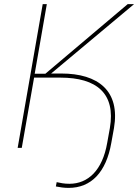

<svg xmlns="http://www.w3.org/2000/svg" viewBox="-20 -720 673 935"><path d="M66 0H86L146 -342H274C451 -342 544 -265 515 -96L502 -24C479 109 409 175 318 175C292 175 274 171 256 167L252 188C272 192 292 195 314 195C424 195 497 119 522 -24L535 -96C566 -277 459 -362 278 -362H229L633 -700H602L201 -361H149L208 -700H188Z"/></svg>

Font: Fixel Display Thin
Style: Italic
Weight: 100
Italic angle: -10°
Designer: AlfaBravo + MacPaw
Foundry: Kyrylo Tkachov, Marchela Mozhyna, Serhii Makarenko, Maria Weinstein, Zakhar Kryvoshyya
Version: Version 1.210;Glyphs 3.2 (3217)